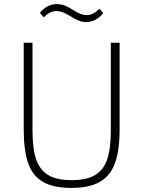

<svg xmlns="http://www.w3.org/2000/svg" viewBox="-20 -907 701 939"><path d="M96 -275V-698H139V-267Q139 -179 157 -127Q175 -75 216.5 -50.5Q258 -26 330 -26Q403 -26 444.5 -50.5Q486 -75 504 -127Q522 -179 522 -267V-698H565V-275Q565 -171 542 -108.5Q519 -46 467.5 -17Q416 12 329 12Q242 12 191 -17Q140 -46 118 -108Q96 -170 96 -275ZM324 -828Q301 -842 285.5 -847.5Q270 -853 256 -853Q224 -853 194 -822L175 -844Q210 -887 258 -887Q277 -887 295 -880.5Q313 -874 336 -859Q358 -845 374 -839Q390 -833 404 -833Q435 -833 466 -864L485 -843Q449 -799 402 -799Q383 -799 365.5 -806Q348 -813 324 -828Z"/></svg>

Font: Anuphan ExtraLight
Style: Regular
Weight: 200
Designer: Cadson Demak
Version: Version 3.001